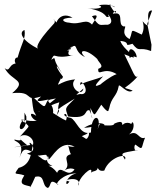

<svg xmlns="http://www.w3.org/2000/svg" viewBox="-20 -665 771 948"><path d="M110 -90C116 -10 46 -8 95 -76C122 -24 142 -64 77 11C106 -16 166 25 136 62C97 3 189 79 113 93C177 124 219 73 220 122C234 120 278 19 349 60C290 60 307 40 407 -3C433 -28 413 34 401 18C344 -19 345 -9 353 50C365 66 446 81 452 105C466 71 473 -11 447 54C387 58 349 30 355 47C388 21 385 -10 297 37C323 15 318 115 339 94C267 108 352 149 285 185C332 149 353 179 349 170C315 221 280 143 262 188C232 146 198 154 239 154C173 129 252 63 224 87C269 33 251 65 182 53C237 133 209 139 180 113C101 56 95 66 76 114C109 30 42 35 52 24C124 43 34 -14 114 52C28 64 24 67 143 49C133 84 136 148 72 164C42 205 60 186 100 201C68 251 101 246 134 257C123 264 133 259 154 208C206 196 184 252 216 263C236 254 219 209 269 248C243 248 292 191 358 191C300 203 297 271 323 231C273 225 388 198 368 252C359 218 446 141 429 188C443 173 472 192 462 130C452 192 495 177 495 177C519 110 614 85 597 123C577 89 570 92 661 76C638 88 642 49 649 49C689 80 675 68 696 15C663 27 662 -27 617 -1C661 -36 628 -98 626 -32C648 -58 599 -68 586 -48C579 -50 593 -76 545 -55C540 -35 478 -55 490 -39C516 -54 456 -72 395 -34C490 -38 481 -83 462 -27C485 -98 431 -111 429 -11C376 7 357 -73 329 -83C263 -94 324 -127 306 -70C260 -89 218 -134 239 -91C261 -169 169 -164 256 -179C233 -161 161 -102 172 -115C223 -130 205 -139 273 -160C255 -102 288 -138 259 -95C276 -135 247 -116 349 -178C296 -126 302 -134 316 -90C423 -75 392 -123 421 -121C442 -85 436 -49 426 -132C451 -86 441 -90 480 -148C523 -92 514 -127 519 -129C530 -188 556 -186 566 -239C567 -259 608 -196 635 -218C573 -242 593 -212 662 -290C646 -273 640 -306 594 -397C683 -362 610 -398 655 -382C654 -418 604 -451 620 -380C657 -390 590 -417 574 -463C633 -457 583 -432 634 -449C670 -402 664 -437 726 -413L728 -444L707 -547L731 -613C685 -618 743 -492 684 -560C707 -493 642 -459 669 -467C729 -462 715 -416 701 -484C610 -526 642 -522 620 -472C567 -500 614 -542 592 -534C555 -543 599 -612 537 -597C557 -640 566 -559 520 -645C573 -607 545 -654 467 -639C504 -627 449 -617 412 -625C523 -605 492 -572 518 -583C496 -616 557 -555 513 -543C468 -544 474 -529 434 -585C500 -609 400 -518 441 -536C405 -582 383 -539 322 -553C291 -554 268 -576 338 -578C269 -617 245 -530 266 -547C222 -590 263 -565 246 -548C151 -445 158 -426 174 -421C85 -466 72 -506 101 -517C108 -474 88 -457 67 -381C44 -382 52 -336 73 -352C19 -357 33 -303 3 -329C37 -262 120 -272 40 -205C151 -217 96 -161 180 -188C192 -189 119 -150 220 -174C192 -143 220 -111 135 -194C148 -93 143 -128 159 -93C113 -125 137 -71 162 -70C122 -58 55 -93 101 -59V-109ZM262 -343C242 -378 258 -386 233 -370C255 -415 236 -367 342 -393C285 -382 338 -444 396 -533C301 -427 351 -425 311 -413C377 -472 332 -414 400 -383C360 -420 404 -428 460 -374C469 -353 499 -337 465 -325C463 -282 491 -339 556 -299C524 -288 477 -250 476 -248C430 -227 464 -260 489 -288C461 -274 387 -259 376 -245C373 -292 432 -206 385 -200C365 -206 332 -176 392 -228C383 -181 316 -239 351 -273C269 -266 250 -217 280 -276C275 -290 283 -261 291 -286C225 -373 292 -321 260 -341L287 -302Z"/></svg>

Font: Hussar Lance
Style: ExBdObl
Weight: 700
Foundry: Cannot Into Space Fonts, PlusOne Fonts
Version: Version 2.270